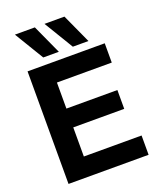

<svg xmlns="http://www.w3.org/2000/svg" viewBox="-167 -1024 916 1122"><g transform="rotate(-20 291.5 -463.5)"><path d="M61 0V-700H541V-580H200V-418H517V-301H200V-120H559V0ZM359 -745 249 -927H373L456 -745ZM175 -745 65 -927H189L272 -745Z"/></g></svg>

Font: Georama ExtraCondensed Thin SemiBold
Style: Regular
Weight: 600
Version: Version 1.001